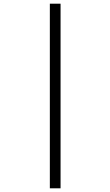

<svg xmlns="http://www.w3.org/2000/svg" viewBox="-20 -780 598 1040"><path d="M250 240V-760H308V240Z"/></svg>

Font: Noto Serif Khojki
Style: Regular
Weight: 400
Designer: Juan Bruce
Version: Version 2.002